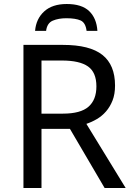

<svg xmlns="http://www.w3.org/2000/svg" viewBox="-20 -938 662 958"><path d="M294 -714Q428 -714 491 -664Q554 -614 554 -511Q554 -468 541.5 -436.5Q529 -405 509 -382Q489 -359 463.5 -344Q438 -329 411 -320L607 0H502L329 -295H187V0H97V-714ZM187 -636V-371H294Q382 -371 421.5 -405.5Q461 -440 461 -507Q461 -577 419 -606.5Q377 -636 289 -636ZM210 -784H155Q160 -844 200.5 -881Q241 -918 313 -918Q388 -918 425 -882.5Q462 -847 466 -784H412Q407 -825 382 -836Q357 -847 311 -847Q272 -847 243.5 -835Q215 -823 210 -784Z"/></svg>

Font: BC Sans
Style: Regular
Weight: 400
Designer: Monotype Design Team
Province of B.C.
Foundry: Monotype Imaging Inc.
Version: Version 2.000;GOOG;noto-source:20170915:90ef993387c0